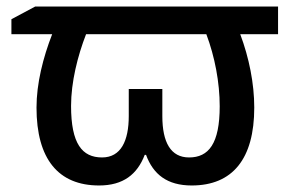

<svg xmlns="http://www.w3.org/2000/svg" viewBox="-20 -559 901 589"><path d="M833 -539H88L15 -500V-454H140C112 -382 92 -303 92 -229C92 -71 159 10 284 10C358 10 401 -24 424 -84H428C450 -24 493 10 568 10C693 10 760 -71 760 -229C760 -303 744 -382 717 -454H833ZM613 -454C639 -385 654 -306 654 -233C654 -118 620 -76 560 -76C504 -76 478 -122 478 -203V-286H375V-203C375 -127 351 -76 293 -76C232 -76 198 -118 198 -234C198 -307 218 -387 244 -454Z"/></svg>

Font: Noto Sans Thai Medium
Style: Regular
Weight: 500
Designer: Monotype Design Team
Foundry: Monotype Imaging Inc.
Version: Version 1.901